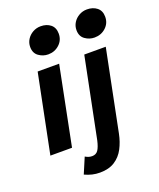

<svg xmlns="http://www.w3.org/2000/svg" viewBox="-168 -845 946 1142"><g transform="rotate(-20 305.0 -273.5)"><path d="M21 0 121 -496H257L158 0ZM216 -570Q183 -570 156 -589.5Q129 -609 129 -648Q129 -674 142.5 -695.5Q156 -717 179 -730Q202 -743 229 -743Q267 -743 291.5 -723Q316 -703 316 -665Q316 -624 286.5 -597Q257 -570 216 -570ZM265 196Q239 196 216 190.5Q193 185 169 174L211 75Q221 81 231.5 84.5Q242 88 254 88Q279 88 292 69Q305 50 314 10L416 -496H552L449 16Q439 66 417.5 107Q396 148 358.5 172Q321 196 265 196ZM509 -570Q476 -570 449 -589.5Q422 -609 422 -648Q422 -674 435.5 -695.5Q449 -717 472 -730Q495 -743 522 -743Q560 -743 585 -723Q610 -703 610 -665Q610 -624 580.5 -597Q551 -570 509 -570Z"/></g></svg>

Font: Source Code Pro ExtraLight
Style: Bold Italic
Weight: 700
Italic angle: -11°
Monospace: yes
Version: Version 1.016;hotconv 1.0.116;makeotfexe 2.5.65601